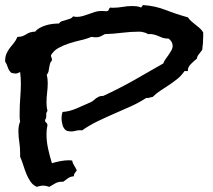

<svg xmlns="http://www.w3.org/2000/svg" viewBox="-30 -686 845 761"><path d="M775.4 -543Q775.4 -529.3 774.4 -515.6Q773.4 -502 771.5 -488.3Q764.6 -478.5 758.3 -471.2Q752 -463.9 750 -453.1Q739.3 -445.3 726.1 -431.6Q712.9 -418 714.8 -404.3H701.2Q689.5 -386.7 673.8 -374Q658.2 -361.3 640.6 -349.6L606.4 -327.1Q589.8 -316.4 575.2 -301.8Q567.4 -300.8 562.5 -298.8Q557.6 -296.9 549.8 -297.9Q519.5 -278.3 486.8 -263.7Q454.1 -249 421.4 -234.9Q388.7 -220.7 356.4 -205.1Q324.2 -189.5 294.9 -168.9Q292 -169.9 287.1 -169.9Q278.3 -169.9 269.5 -167.5Q260.7 -165 252 -165Q248 -165 241.7 -166Q235.4 -167 232.4 -168.9Q227.5 -171.9 223.6 -177.7Q219.7 -183.6 217.8 -190.9Q215.8 -198.2 214.8 -205.1Q213.9 -211.9 213.9 -216.8Q213.9 -222.7 214.8 -229.5Q215.8 -236.3 217.8 -242.2Q246.1 -244.1 274.9 -256.8Q303.7 -269.5 330.1 -281.2Q336.9 -284.2 341.3 -288.6Q345.7 -293 350.6 -296.4Q355.5 -299.8 361.3 -302.7Q367.2 -305.7 376 -305.7H378.9Q440.4 -334 499.5 -367.2Q558.6 -400.4 617.2 -434.6Q620.1 -443.4 626.5 -452.1Q632.8 -460.9 638.7 -469.2Q644.5 -477.5 649.4 -486.3Q654.3 -495.1 654.3 -503.9Q654.3 -521.5 637.7 -533.2H633.8Q622.1 -533.2 613.3 -536.6Q604.5 -540 596.7 -543.5Q588.9 -546.9 579.1 -549.3Q569.3 -551.8 556.6 -550.8Q551.8 -554.7 541 -557.6Q530.3 -560.5 523.4 -560.5Q488.3 -560.5 454.1 -556.2Q419.9 -551.8 385.7 -550.8Q377 -545.9 369.1 -542Q361.3 -538.1 350.6 -538.1Q345.7 -538.1 341.8 -538.6Q337.9 -539.1 333 -540Q314.5 -532.2 291 -526.9Q267.6 -521.5 244.6 -514.2Q221.7 -506.8 202.1 -496.1Q182.6 -485.4 171.9 -466.8Q171.9 -461.9 173.8 -458.5Q175.8 -455.1 175.8 -450.2V-446.3Q169.9 -440.4 168 -433.1Q166 -425.8 165 -418.5Q164.1 -411.1 162.6 -403.8Q161.1 -396.5 155.3 -389.6Q159.2 -375 159.2 -357.4Q159.2 -337.9 156.7 -318.4Q154.3 -298.8 154.3 -279.3Q154.3 -260.7 158.2 -246.1Q152.3 -240.2 153.3 -228.5Q154.3 -216.8 148.4 -210.9Q148.4 -203.1 152.8 -200.2Q157.2 -197.3 158.2 -190.4Q154.3 -173.8 154.3 -154.3Q154.3 -126 160.6 -96.7Q167 -67.4 175.8 -39.1Q191.4 -43.9 209.5 -47.4Q227.5 -50.8 244.1 -50.8Q247.1 -50.8 250 -50.3Q252.9 -49.8 255.9 -49.8Q257.8 -39.1 263.7 -30.3Q269.5 -21.5 274.4 -10.7Q269.5 -3.9 266.1 0.5Q262.7 4.9 262.7 12.7Q249 13.7 240.2 20Q231.4 26.4 220.7 34.2H216.8Q200.2 34.2 189.5 40.5Q178.7 46.9 165 54.7Q153.3 49.8 141.6 49.8Q128.9 49.8 116.2 54.7Q100.6 47.9 90.8 33.7Q81.1 19.5 74.2 2.4Q67.4 -14.6 62 -32.2Q56.6 -49.8 49.8 -64.5V-80.1Q49.8 -102.5 46.4 -123.5Q43 -144.5 43 -167Q43 -175.8 44.4 -185.5Q45.9 -195.3 49.8 -204.1Q47.9 -212.9 47.9 -220.7V-239.3Q47.9 -268.6 50.3 -297.9Q52.7 -327.1 52.7 -356.4Q52.7 -377.9 49.8 -400.4Q44.9 -398.4 41 -396.5Q37.1 -394.5 32.2 -394.5Q27.3 -394.5 22.9 -395.5Q18.6 -396.5 14.6 -397.5Q4.9 -406.2 1 -418.9Q-2.9 -431.6 -9.8 -442.4Q-9.8 -460.9 -4.4 -473.1Q1 -485.4 8.8 -495.6Q16.6 -505.9 24.9 -515.6Q33.2 -525.4 39.1 -540H43Q58.6 -540 74.2 -550.3Q89.8 -560.5 109.4 -560.5Q116.2 -569.3 127.9 -575.7Q139.6 -582 152.8 -585.9Q166 -589.8 179.2 -591.3Q192.4 -592.8 204.1 -592.8Q208 -599.6 215.8 -602.1Q223.6 -604.5 231.9 -606.9Q240.2 -609.4 247.6 -611.8Q254.9 -614.3 259.8 -621.1Q267.6 -619.1 274.4 -619.1Q287.1 -619.1 298.8 -622.6Q310.5 -626 322.3 -630.4Q334 -634.8 346.2 -638.7Q358.4 -642.6 372.1 -642.6Q377 -642.6 381.8 -642.1Q386.7 -641.6 391.6 -641.6Q399.4 -641.6 400.9 -647.5Q402.3 -653.3 407.2 -656.2Q410.2 -655.3 418 -655.3Q437.5 -655.3 456.1 -658.7Q474.6 -662.1 494.1 -662.1Q502.9 -662.1 511.7 -661.1Q520.5 -660.2 529.3 -656.2Q531.2 -659.2 533.2 -661.1Q535.2 -663.1 536.1 -666Q584 -663.1 626.5 -646.5Q668.9 -629.9 714.8 -617.2Q720.7 -608.4 728.5 -601.6L745.1 -587.9Q753.9 -581.1 761.7 -574.2Q769.5 -567.4 775.4 -557.6Z"/></svg>

Font: Rock Salt
Style: Regular
Weight: 400
Version: Version 1.001